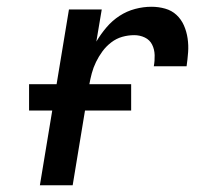

<svg xmlns="http://www.w3.org/2000/svg" viewBox="-20 -548 640 568"><path d="M98 0 184 -520H281L265 -425Q278 -447 295 -467Q312 -487 333.5 -501Q355 -515 379.5 -521.5Q404 -528 428 -528Q449 -528 468.5 -522.5Q488 -517 502 -504Q516 -491 524 -473Q532 -455 535 -434.5Q538 -414 536.5 -393.5Q535 -373 532 -352H435Q438 -368 437.5 -385Q437 -402 430 -416Q423 -430 408.5 -437Q394 -444 377 -444Q359 -444 341.5 -439Q324 -434 309 -422.5Q294 -411 283 -396Q272 -381 264 -364.5Q256 -348 251.5 -331Q247 -314 244 -297L195 0ZM368 -221H66V-299H368Z"/></svg>

Font: Iosevka SS04 Medium Extended
Style: Italic
Weight: 500
Width: 7
Italic angle: -9°
Monospace: yes
Designer: Belleve Invis
Foundry: Belleve Invis
Version: Version 19.0.0; ttfautohint (v1.8.4)